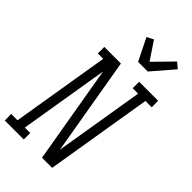

<svg xmlns="http://www.w3.org/2000/svg" viewBox="-322 -1068 1153 1153"><g transform="rotate(45 254.5 -491.0)"><path d="M-29 0 -30 -55H24L127 -680H81V-735H222L329 -110L423 -680H377V-735H538L539 -680H485L373 0H287L180 -625L86 -55H132V0ZM288 -815 218 -956 260 -978 336 -864 452 -982 488 -952 370 -815Z"/></g></svg>

Font: Iosevka Curly Slab Light
Style: Italic
Weight: 300
Italic angle: -9°
Monospace: yes
Designer: Belleve Invis
Foundry: Belleve Invis
Version: Version 22.1.2; ttfautohint (v1.8.4)